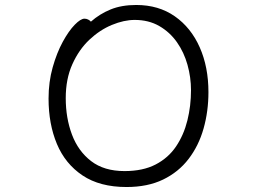

<svg xmlns="http://www.w3.org/2000/svg" viewBox="-20 -733 1040 771"><path d="M345 -646Q380 -677 424 -695Q468 -713 527 -713Q617 -713 682 -667.5Q747 -622 782 -543Q817 -464 817 -363Q817 -286 797.5 -217Q778 -148 737.5 -95Q697 -42 635 -12Q573 18 488 18Q381 18 311.5 -28.5Q242 -75 208.5 -155Q175 -235 175 -337Q175 -404 191.5 -462.5Q208 -521 232 -565Q256 -609 280 -633.5Q304 -658 319 -658Q327 -658 334 -654.5Q341 -651 345 -646ZM480 -46Q554 -46 605 -72.5Q656 -99 687 -145Q718 -191 732.5 -249.5Q747 -308 747 -371Q747 -422 733 -472.5Q719 -523 690.5 -563.5Q662 -604 619.5 -628.5Q577 -653 521 -653Q478 -653 429.5 -633Q381 -613 339 -573.5Q297 -534 270.5 -475Q244 -416 244 -339Q244 -259 269 -192.5Q294 -126 346 -86Q398 -46 480 -46Z"/></svg>

Font: Klee One SemiBold
Style: Regular
Weight: 600
Designer: Fontworks Inc.
Foundry: Fontworks Inc.
Version: Version 1.00;January 12, 2022;FontCreator 13.0.0.2683 64-bit